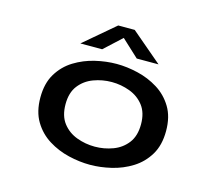

<svg xmlns="http://www.w3.org/2000/svg" viewBox="-102 -826 1078 962"><g transform="rotate(15 437.5 -344.5)"><path d="M440 11Q386 11 329 -2.5Q272 -16 223 -46.5Q174 -77 143.8 -127.2Q113.5 -177.5 113.5 -251Q113.5 -324.5 143.8 -374.5Q174 -424.5 223 -454.8Q272 -485 329 -498.5Q386 -512 440 -512Q493.5 -512 550.5 -498.5Q607.5 -485 656.2 -454.8Q705 -424.5 735.2 -374.5Q765.5 -324.5 765.5 -251Q765.5 -177.5 735.2 -127.2Q705 -77 656.2 -46.5Q607.5 -16 550.5 -2.5Q493.5 11 440 11ZM440 -83Q488.5 -83 533.5 -99.8Q578.5 -116.5 607 -153.5Q635.5 -190.5 635.5 -251Q635.5 -311 607 -347.8Q578.5 -384.5 533.5 -401.2Q488.5 -418 440 -418Q391 -418 346 -401.2Q301 -384.5 272.5 -347.8Q244 -311 244 -251Q244 -190.5 272.5 -153.5Q301 -116.5 346 -99.8Q391 -83 440 -83ZM237 -564 397 -700H482.5L642.5 -564H529.5L440 -647L350 -564Z"/></g></svg>

Font: Trispace SemiExpanded Medium
Style: Regular
Weight: 500
Width: 6
Designer: Tyler Finck
Foundry: Etcetera Type Company
Version: Version 1.210; ttfautohint (v1.8.3)